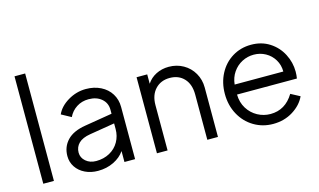

<svg xmlns="http://www.w3.org/2000/svg" viewBox="-90 -1026 2169 1307"><g transform="rotate(-15 994.5 -372.5)"><path d="M77 -757H152V0H77Z M284 -139Q284 -204 326.5 -249Q369 -294 455 -308L649 -340V-368Q649 -416 614 -446Q579 -476 523 -476Q475 -476 438 -452Q401 -428 382 -388L314 -425Q337 -477 396.5 -512.5Q456 -548 523 -548Q581 -548 627 -525Q673 -502 698.5 -461Q724 -420 724 -368V0H649V-77Q622 -37 572 -12.5Q522 12 461 12Q411 12 370.5 -7.5Q330 -27 307 -61.5Q284 -96 284 -139ZM466 -56Q519 -56 561 -79Q603 -102 626 -142.5Q649 -183 649 -232V-272L473 -243Q417 -234 390.5 -207.5Q364 -181 364 -142Q364 -106 393 -81Q422 -56 466 -56Z M878 -536H953V-470Q977 -507 1017.5 -527.5Q1058 -548 1107 -548Q1163 -548 1209 -522Q1255 -496 1281.5 -450Q1308 -404 1308 -348V0H1233V-319Q1233 -391 1195 -432Q1157 -473 1094 -473Q1031 -473 992 -431.5Q953 -390 953 -319V0H878Z M1429 -270Q1429 -349 1462.5 -412.5Q1496 -476 1555 -512Q1614 -548 1687 -548Q1761 -548 1817 -512Q1873 -476 1903.5 -417Q1934 -358 1934 -293Q1934 -268 1930 -245H1508Q1509 -189 1535.5 -146.5Q1562 -104 1604.5 -81Q1647 -58 1695 -58Q1800 -58 1859 -156L1923 -122Q1897 -65 1835.5 -26.5Q1774 12 1695 12Q1621 12 1560 -24.5Q1499 -61 1464 -125.5Q1429 -190 1429 -270ZM1853 -315Q1853 -361 1830.5 -398.5Q1808 -436 1770 -457Q1732 -478 1687 -478Q1643 -478 1604.5 -458Q1566 -438 1540.5 -401Q1515 -364 1510 -315Z"/></g></svg>

Font: Eudoxus Sans
Style: Regular
Weight: 400
Designer: Stijn de Vries
Foundry: tokotype
Version: Version 2.005